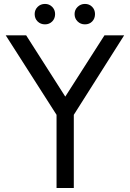

<svg xmlns="http://www.w3.org/2000/svg" viewBox="-20 -948 655 968"><path d="M506.8 -770H606L352.1 -369.1V0H265.1V-369.1L8.8 -770H111.8L309.1 -460.9ZM154.8 -877Q154.8 -898.4 169.7 -913.3Q184.6 -928.2 207 -928.2Q228.5 -928.2 243.2 -913.3Q257.8 -898.4 257.8 -877Q257.8 -854.5 243.2 -839.8Q228.5 -825.2 207 -825.2Q184.6 -825.2 169.7 -839.8Q154.8 -854.5 154.8 -877ZM356 -877Q356 -898.4 371.3 -913.3Q386.7 -928.2 408.2 -928.2Q430.2 -928.2 444.6 -913.6Q459 -898.9 459 -877Q459 -854.5 444.8 -839.8Q430.7 -825.2 408.2 -825.2Q386.2 -825.2 371.1 -840.1Q356 -855 356 -877Z"/></svg>

Font: Junction Regular
Style: Regular
Weight: 500
Designer: Caroline Hadilaksono
Foundry: Caroline Hadilaksono
Version: Version 1.056